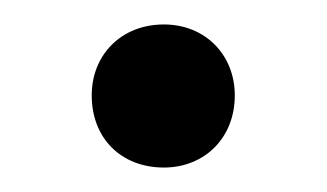

<svg xmlns="http://www.w3.org/2000/svg" viewBox="-20 -148 267 157"><path d="M114 -11C147 -11 172 -35 172 -70C172 -103 148 -128 114 -128C79 -128 55 -103 55 -70C55 -35 79 -11 114 -11Z"/></svg>

Font: Arthouse Owned Medium
Style: Regular
Weight: 500
Designer: Jeremy Tribby
Foundry: Tribby Type
Version: Version 1.000;PS 001.000;hotconv 1.0.88;makeotf.lib2.5.64775